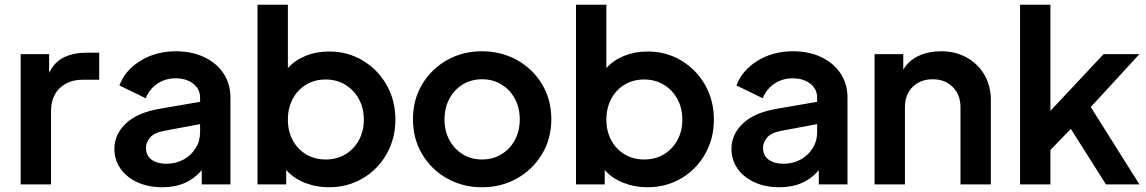

<svg xmlns="http://www.w3.org/2000/svg" viewBox="-20 -777 4828 809"><path d="M67 0V-549H187V-470Q210 -517 250.5 -536Q291 -555 344 -555H398V-441H329Q269 -441 232 -406Q195 -371 195 -307V0Z M665 12Q604 12 558 -9.5Q512 -31 487 -67.5Q462 -104 462 -150Q462 -211 510.5 -257Q559 -303 655 -319L823 -348V-366Q823 -402 794 -424.5Q765 -447 720 -447Q676 -447 642.5 -424Q609 -401 594 -363L483 -417Q507 -481 572 -521Q637 -561 721 -561Q788 -561 840 -536.5Q892 -512 921.5 -468Q951 -424 951 -366V0H830V-60Q769 12 665 12ZM595 -155Q595 -121 619 -104Q643 -87 681 -87Q721 -87 753 -104.5Q785 -122 804 -152Q823 -182 823 -219V-254L673 -226Q629 -218 612 -197Q595 -176 595 -155Z M1366 12Q1312 12 1264 -7Q1216 -26 1186 -61V0H1065V-757H1193V-490Q1222 -523 1267.5 -541.5Q1313 -560 1367 -560Q1445 -560 1508.5 -522Q1572 -484 1609 -419Q1646 -354 1646 -273Q1646 -193 1609 -128Q1572 -63 1508.5 -25.5Q1445 12 1366 12ZM1352 -105Q1399 -105 1435 -126.5Q1471 -148 1492 -186Q1513 -224 1513 -273Q1513 -322 1492 -360Q1471 -398 1435 -420Q1399 -442 1352 -442Q1306 -442 1270 -420.5Q1234 -399 1213.5 -360.5Q1193 -322 1193 -273Q1193 -224 1213.5 -186Q1234 -148 1270 -126.5Q1306 -105 1352 -105Z M2011 12Q1930 12 1864 -25Q1798 -62 1759 -127Q1720 -192 1720 -275Q1720 -357 1759 -422Q1798 -487 1864 -524Q1930 -561 2011 -561Q2092 -561 2158.5 -524Q2225 -487 2264 -422Q2303 -357 2303 -275Q2303 -192 2263.5 -127Q2224 -62 2158 -25Q2092 12 2011 12ZM2011 -105Q2057 -105 2093 -127Q2129 -149 2149.5 -187Q2170 -225 2170 -274Q2170 -323 2149.5 -361Q2129 -399 2093 -421Q2057 -443 2011 -443Q1965 -443 1929.5 -421Q1894 -399 1873.5 -361Q1853 -323 1853 -274Q1853 -225 1873.5 -187Q1894 -149 1929.5 -127Q1965 -105 2011 -105Z M2708 12Q2654 12 2606 -7Q2558 -26 2528 -61V0H2407V-757H2535V-490Q2564 -523 2609.5 -541.5Q2655 -560 2709 -560Q2787 -560 2850.5 -522Q2914 -484 2951 -419Q2988 -354 2988 -273Q2988 -193 2951 -128Q2914 -63 2850.5 -25.5Q2787 12 2708 12ZM2694 -105Q2741 -105 2777 -126.5Q2813 -148 2834 -186Q2855 -224 2855 -273Q2855 -322 2834 -360Q2813 -398 2777 -420Q2741 -442 2694 -442Q2648 -442 2612 -420.5Q2576 -399 2555.5 -360.5Q2535 -322 2535 -273Q2535 -224 2555.5 -186Q2576 -148 2612 -126.5Q2648 -105 2694 -105Z M3265 12Q3204 12 3158 -9.5Q3112 -31 3087 -67.5Q3062 -104 3062 -150Q3062 -211 3110.5 -257Q3159 -303 3255 -319L3423 -348V-366Q3423 -402 3394 -424.5Q3365 -447 3320 -447Q3276 -447 3242.5 -424Q3209 -401 3194 -363L3083 -417Q3107 -481 3172 -521Q3237 -561 3321 -561Q3388 -561 3440 -536.5Q3492 -512 3521.5 -468Q3551 -424 3551 -366V0H3430V-60Q3369 12 3265 12ZM3195 -155Q3195 -121 3219 -104Q3243 -87 3281 -87Q3321 -87 3353 -104.5Q3385 -122 3404 -152Q3423 -182 3423 -219V-254L3273 -226Q3229 -218 3212 -197Q3195 -176 3195 -155Z M3665 0V-549H3786V-484Q3809 -522 3850.5 -541.5Q3892 -561 3945 -561Q4006 -561 4053.5 -534.5Q4101 -508 4128 -461.5Q4155 -415 4155 -355V0H4027V-325Q4027 -378 3994.5 -410.5Q3962 -443 3910 -443Q3858 -443 3825.5 -411Q3793 -379 3793 -325V0Z M4278 0V-757H4406V-310L4630 -549H4781L4576 -326L4781 0H4640L4492 -234L4406 -145V0Z"/></svg>

Font: Plus Jakarta Text
Style: Bold
Weight: 700
Designer: Gumpita Rahayu
Foundry: Tokotype Studio
Version: Version 1.000